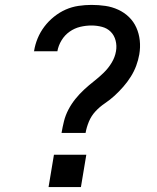

<svg xmlns="http://www.w3.org/2000/svg" viewBox="-20 -763 640 783"><path d="M231 -221Q235 -245 241 -269Q247 -293 259 -316Q271 -339 287.5 -359.5Q304 -380 323.5 -398Q343 -416 363.5 -432Q384 -448 403 -466.5Q422 -485 435.5 -507.5Q449 -530 453 -554Q457 -576 451.5 -597.5Q446 -619 431.5 -633.5Q417 -648 396 -653.5Q375 -659 353 -659Q330 -659 307 -653.5Q284 -648 264 -634Q244 -620 231 -598.5Q218 -577 214 -554H118L119 -555Q123 -581 133.5 -606.5Q144 -632 161 -654.5Q178 -677 200.5 -695Q223 -713 248 -724Q273 -735 300 -739Q327 -743 353 -743Q382 -743 409.5 -739Q437 -735 462 -723.5Q487 -712 506 -693.5Q525 -675 536 -650.5Q547 -626 550 -598Q553 -570 548 -541Q544 -518 535.5 -495Q527 -472 513.5 -450.5Q500 -429 483 -409.5Q466 -390 447.5 -373Q429 -356 407.5 -341.5Q386 -327 369 -308.5Q352 -290 342.5 -267Q333 -244 329 -221ZM178 0 200 -132H332L310 0Z"/></svg>

Font: Iosevka Custom Medium
Style: Italic
Weight: 500
Italic angle: -9°
Designer: Belleve Invis
Foundry: Belleve Invis
Version: Version 27.0.1